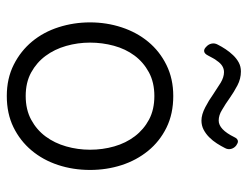

<svg xmlns="http://www.w3.org/2000/svg" viewBox="-104 -632 746 579"><g transform="rotate(90 269.5 -342.0)"><path d="M121 -590Q113 -597 111 -606.5Q109 -616 114 -625Q120 -637 128 -649Q136 -661 146 -671.5Q156 -682 168 -688.5Q180 -695 195 -695Q217 -695 237 -684.5Q257 -674 274 -662Q284 -655 293 -649Q302 -643 311 -638Q327 -628 343 -628Q370 -628 393 -675Q398 -686 406 -686Q411 -686 418 -681Q426 -675 428.5 -665.5Q431 -656 426 -647Q420 -635 412 -622.5Q404 -610 393.5 -599.5Q383 -589 370.5 -582.5Q358 -576 343 -576Q325 -576 303 -587.5Q281 -599 266 -610L229 -634Q212 -644 197 -644Q177 -644 163 -623Q158 -617 154.5 -610Q151 -603 147 -596Q141 -584 133 -584Q127 -584 121 -590ZM269 11Q216 11 174.5 -10Q133 -31 104.5 -65.5Q76 -100 61.5 -145.5Q47 -191 47 -240Q47 -290 62 -335.5Q77 -381 105.5 -415.5Q134 -450 175.5 -470.5Q217 -491 269 -491Q323 -491 364.5 -470.5Q406 -450 434.5 -415Q463 -380 477.5 -335Q492 -290 492 -240Q492 -189 477 -143.5Q462 -98 433 -63.5Q404 -29 363 -9Q322 11 269 11ZM269 -46Q310 -46 340.5 -62.5Q371 -79 391 -106Q411 -133 421 -168Q431 -203 431 -240Q431 -278 421 -313Q411 -348 390.5 -375Q370 -402 340 -418Q310 -434 269 -434Q228 -434 197.5 -417.5Q167 -401 147 -374Q127 -347 117.5 -312Q108 -277 108 -240Q108 -203 118 -168Q128 -133 148 -106Q168 -79 198 -62.5Q228 -46 269 -46Z"/></g></svg>

Font: Higure Gothic
Style: Regular
Weight: 400
Designer: Yoshimichi Ohira
Foundry: Positype
Version: Version 1.000